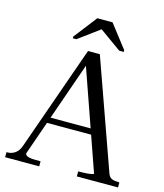

<svg xmlns="http://www.w3.org/2000/svg" viewBox="-130 -1002 940 1099"><g transform="rotate(15 340.0 -452.5)"><path d="M177 -286H468L469 -252H163ZM303 -663 328 -659 116 -53Q116 -47 121 -42Q126 -37 139.5 -33.5Q153 -30 179 -30H207V0H5V-30H12Q35 -30 55.5 -44Q76 -58 87 -89L306 -710H376L606 -64Q614 -42 630.5 -36Q647 -30 669 -30H674V0H430V-30H446Q463 -30 480.5 -31.5Q498 -33 509.5 -35.5Q521 -38 521 -41ZM399 -905H309L203 -768V-758H224L354 -854H344L478 -758H505V-768Z"/></g></svg>

Font: Roboto Serif 144pt
Style: Regular
Weight: 400
Version: Version 1.008